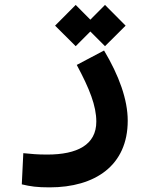

<svg xmlns="http://www.w3.org/2000/svg" viewBox="-20 -541 626 800"><path d="M186.5 239.7C376.5 239.7 512.2 148.4 512.2 -38.1C512.2 -126 476.1 -225.6 413.6 -330.6L299.8 -270.5C353 -171.4 381.3 -100.1 381.3 -34.2C381.3 62.5 301.8 103 176.8 103C132.8 103 114.3 100.6 77.1 97.2L70.8 227.1C106.9 235.8 134.3 239.7 186.5 239.7ZM417.5 -348.6 503.4 -434.1 417.5 -520.5 356.4 -459 295.4 -520.5 209.5 -434.1 295.4 -348.6 356.4 -409.7Z"/></svg>

Font: CaskaydiaCove Nerd Font
Style: Bold
Weight: 700
Designer: Aaron Bell
Foundry: Saja Typeworks
Version: Version 2111.1;Nerd Fonts 2.3.0